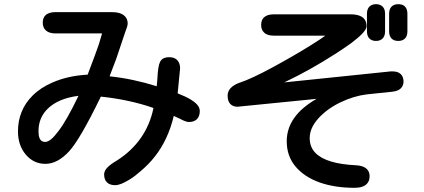

<svg xmlns="http://www.w3.org/2000/svg" viewBox="-20 -815 2040 923"><path d="M839.8 -514.6Q845.7 -502.9 845.7 -486.3V-485.4L834 -366.2Q912.1 -335.9 932.6 -305.7Q940.4 -293.9 940.4 -281.2Q940.4 -255.9 926.8 -242.2Q913.1 -228.5 887.7 -228.5Q874 -228.5 846.7 -243.2L815.4 -257.8Q788.1 -142.6 723.6 -61.5Q695.3 -25.4 657.2 6.8Q629.9 31.2 605.5 46.4Q581.1 61.5 564 68.4Q546.9 75.2 533.2 75.2Q507.8 75.2 494.1 61.5Q480.5 47.9 480.5 22.5Q481.4 4.9 497.1 -10.7Q512.7 -26.4 540 -42Q684.6 -133.8 717.8 -295.9Q603.5 -335.9 464.8 -350.6Q365.2 -145.5 312.5 -87.9Q256.8 -27.3 198.2 -27.3Q141.6 -27.3 104 -71.8Q66.4 -116.2 66.4 -183.6Q66.4 -285.2 136.7 -355.5Q175.8 -394.5 233.4 -418.9Q307.6 -451.2 401.4 -456.1Q444.3 -569.3 455.1 -601.6L470.7 -654.3H247.1Q214.8 -654.3 199.2 -669.9Q185.5 -683.6 185.5 -706.1Q185.5 -728.5 198.2 -741.2Q213.9 -756.8 247.1 -756.8H516.6Q560.5 -756.8 580.1 -737.3Q593.8 -723.6 593.8 -702.1Q593.8 -689.5 581.1 -658.2L539.1 -533.2L506.8 -448.2Q618.2 -436.5 733.4 -400.4L736.3 -432.6Q739.3 -497.1 749 -516.6Q759.8 -540 793.5 -540Q827.1 -540 839.8 -514.6ZM165 -183.6Q165 -142.6 185.5 -134.8Q190.4 -132.8 197.3 -132.8Q222.7 -132.8 260.7 -184.6Q299.8 -234.4 357.4 -354.5Q258.8 -341.8 208 -291Q165 -248 165 -183.6Z M1744.1 -749Q1744.1 -771.5 1755.9 -783.2Q1767.6 -794.9 1787.6 -794.9Q1807.6 -794.9 1819.3 -783.2Q1831.1 -771.5 1831.1 -749V-664.1Q1831.1 -641.6 1819.3 -629.9Q1807.6 -618.2 1787.6 -618.2Q1767.6 -618.2 1755.9 -629.9Q1744.1 -641.6 1744.1 -664.1ZM1894.5 -794.9Q1926.8 -794.9 1935.5 -768.6Q1938.5 -759.8 1938.5 -749V-664.1Q1938.5 -641.6 1926.8 -629.9Q1915 -618.2 1894.5 -618.2Q1874 -618.2 1862.3 -629.9Q1850.6 -641.6 1850.6 -664.1V-749Q1850.6 -771.5 1862.3 -783.2Q1874 -794.9 1894.5 -794.9ZM1358.4 -135.7Q1358.4 -257.8 1502 -339.8L1139.6 -303.7Q1125 -301.8 1122.1 -301.8Q1100.6 -301.8 1087.4 -314.9Q1074.2 -328.1 1074.2 -355.5Q1074.2 -396.5 1132.8 -418Q1132.8 -418 1133.8 -418Q1191.4 -437.5 1290.5 -491.2Q1389.6 -544.9 1474.6 -597.7Q1521.5 -627 1543.9 -643.6H1295.9Q1263.7 -643.6 1249 -659.2Q1235.4 -671.9 1235.4 -694.8Q1235.4 -717.8 1248 -730.5Q1263.7 -746.1 1295.9 -746.1H1665Q1733.4 -746.1 1741.2 -701.2Q1742.2 -696.3 1742.2 -688.5Q1742.2 -663.1 1668 -607.4Q1635.7 -584 1589.8 -554.7Q1471.7 -478.5 1346.7 -418.9L1857.4 -471.7H1868.2Q1893.6 -471.7 1906.7 -458.5Q1919.9 -445.3 1919.9 -422.9Q1919.9 -403.3 1906.7 -390.1Q1893.6 -377 1865.2 -374L1743.2 -361.3Q1679.7 -353.5 1615.2 -322.3Q1550.8 -291 1509.8 -245.1Q1468.8 -199.2 1468.8 -151.4Q1468.8 -107.4 1497.1 -79.1Q1548.8 -27.3 1691.4 -20.5Q1742.2 -17.6 1753.9 13.7Q1756.8 22.5 1756.8 32.2Q1756.8 55.7 1743.2 69.3Q1724.6 87.9 1684.6 87.9Q1590.8 87.9 1517.6 62.5Q1443.4 36.1 1400.9 -14.2Q1358.4 -64.5 1358.4 -135.7Z"/></svg>

Font: FakePearl
Style: SemiBold
Weight: 400
Version: Version 1.2